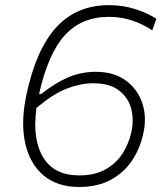

<svg xmlns="http://www.w3.org/2000/svg" viewBox="-20 -717 642 746"><path d="M287.5 9.5Q203 9.5 149.5 -35.2Q96 -80 78 -160.5Q70 -196.5 70 -237.5Q70 -289 82.5 -348.5Q120 -525 198.8 -611Q277.5 -697 403 -697Q459.5 -697 507.8 -681Q556 -665 587.5 -644L571.5 -599Q533 -624.5 491.5 -638Q450 -651.5 403 -651.5Q297 -651.5 232 -580.2Q167 -509 132 -352.5L140.5 -352Q194.5 -395 245 -416.5Q295.5 -438 352 -438Q422 -438 468 -404.8Q514 -371.5 532.5 -317.5Q543 -286.5 543 -252.5Q543 -226.5 537 -199.5Q525 -141.5 493.5 -94Q462 -46.5 410.5 -18.5Q359 9.5 287.5 9.5ZM342.5 -393.5Q294 -393.5 240.5 -373.2Q187 -353 121.5 -297Q117 -263 117 -233.5Q117 -156.5 147.5 -106Q190 -35.5 287.5 -35.5Q348 -35.5 389.8 -58.8Q431.5 -82 456.2 -120.8Q481 -159.5 491 -206Q495.5 -228 495.5 -249Q495.5 -273 489.5 -296Q477.5 -339 441.5 -366.2Q405.5 -393.5 342.5 -393.5Z"/></svg>

Font: Heraclito ExtraLight
Style: Italic
Weight: 200
Italic angle: -12°
Designer: Kostas Bartsokas (font) & Cristiano Sobral (main changes)
Foundry: Kostas Bartsokas (font) & Cristiano Sobral (main changes)
Version: Version 1.00;July 8, 2020;FontCreator 13.0.0.2655 64-bit